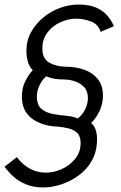

<svg xmlns="http://www.w3.org/2000/svg" viewBox="-22 -735 531 843"><path d="M378 -195Q404 -174 404 -124Q404 -70 381.5 -30Q359 10 322.5 36Q286 62 245.5 75Q205 88 169 88Q124 88 91 74Q58 60 35.5 39Q13 18 -2 -3L52 -45Q104 23 180 23Q214 23 249 7.5Q284 -8 308 -37.5Q332 -67 332 -107Q332 -137 316.5 -151.5Q301 -166 278 -171.5Q255 -177 231 -179Q161 -182 117.5 -215Q74 -248 74 -311Q74 -349 89.5 -379.5Q105 -410 122 -427Q109 -438 101.5 -461Q94 -484 94 -512Q94 -557 114.5 -594Q135 -631 168.5 -658.5Q202 -686 242 -700.5Q282 -715 322 -715Q370 -715 400.5 -701.5Q431 -688 449.5 -666Q468 -644 478 -620L420 -595Q410 -628 378 -640.5Q346 -653 312 -653Q278 -653 243.5 -637.5Q209 -622 186.5 -592.5Q164 -563 164 -522Q164 -478 193.5 -460.5Q223 -443 268 -442Q309 -442 346 -429.5Q383 -417 406.5 -389Q430 -361 430 -315Q430 -278 414 -245.5Q398 -213 378 -195ZM140 -311Q140 -273 160.5 -256.5Q181 -240 210.5 -234.5Q240 -229 269.5 -226.5Q299 -224 319 -215Q338 -228 351 -253.5Q364 -279 364 -304Q364 -335 347.5 -352.5Q331 -370 307 -378Q283 -386 259 -386Q211 -386 181 -400Q165 -387 152.5 -362.5Q140 -338 140 -311Z"/></svg>

Font: Raleway
Style: Italic
Weight: 400
Italic angle: -12°
Designer: Matt McInerney, Pablo Impallari, Rodrigo Fuenzalida
Foundry: Matt McInerney, Pablo Impallari, Rodrigo Fuenzalida
Version: Version 4.026